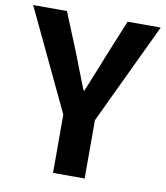

<svg xmlns="http://www.w3.org/2000/svg" viewBox="-89 -810 759 879"><g transform="rotate(10 290.5 -370.5)"><path d="M217 0V-271L-6 -741H151L225 -560Q241 -518 256.5 -478.5Q272 -439 289 -396H293Q310 -439 326.5 -478.5Q343 -518 359 -560L433 -741H587L364 -271V0Z"/></g></svg>

Font: Farlight84_Sys_V01
Style: Bold
Weight: 700
Designer: Monotype Design Team, Nadine Chahine and Nizar Qandah
Foundry: Monotype Imaging Inc.
Version: Version 2.004;October 31, 2024;FontCreator 14.0.0.2814 64-bi